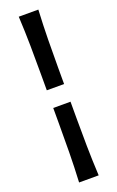

<svg xmlns="http://www.w3.org/2000/svg" viewBox="-191 -891 675 1107"><g transform="rotate(-20 147.0 -337.5)"><path d="M94.2 -391.6V-490.2Q94.2 -577.6 93.3 -663.8Q92.3 -750 87.4 -845.7H207.5Q202.6 -750 201.4 -663.8Q200.2 -577.6 200.2 -490.2V-391.6ZM87.4 171.4Q92.3 75.2 93.3 -11Q94.2 -97.2 94.2 -184.6V-283.2H200.2V-184.6Q200.2 -97.2 201.4 -11Q202.6 75.2 207.5 171.4Z"/></g></svg>

Font: Pinar SemiBold
Style: Regular
Weight: 600
Designer: Amin Abedi
Version: Version 3.000